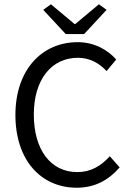

<svg xmlns="http://www.w3.org/2000/svg" viewBox="-20 -865 611 897"><path d="M338 12C423 12 487 -23 539 -83L493 -135C451 -89 404 -61 341 -61C217 -61 138 -165 138 -330C138 -493 220 -595 344 -595C400 -595 443 -570 478 -533L523 -587C485 -630 423 -668 343 -668C176 -668 52 -539 52 -328C52 -114 174 12 338 12ZM287 -706H373L478 -819L442 -845L332 -753H328L218 -845L182 -819Z"/></svg>

Font: Giro Sans Regular
Style: Regular
Weight: 400
Designer: Paul D. Hunt
Foundry: Adobe Systems Incorporated
Version: Version 1.000;PS 1.0;hotconv 1.0.88;makeotf.lib2.5.647800